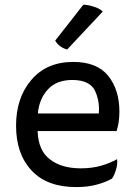

<svg xmlns="http://www.w3.org/2000/svg" viewBox="-20 -760 566 800"><path d="M465.8 -213.9Q471.7 -232.4 474.6 -252Q477.5 -272.5 477.5 -294.9Q477.5 -385.7 430.7 -444.3Q383.8 -502 285.2 -502Q173.8 -502 110.4 -426.8Q46.9 -352.5 46.9 -236.3Q46.9 -119.1 111.3 -49.8Q175.8 19.5 296.9 19.5Q346.7 19.5 384.8 8.8Q422.9 -2 446.3 -15.6Q456.1 -28.3 462.9 -51.8Q470.7 -76.2 467.8 -96.7Q438.5 -80.1 400.4 -69.3Q362.3 -58.6 317.4 -58.6Q236.3 -58.6 188.5 -95.7Q139.6 -131.8 136.7 -213.9Q247.1 -213.9 465.8 -213.9ZM137.7 -287.1Q143.6 -349.6 180.7 -388.7Q216.8 -426.8 281.2 -426.8Q353.5 -426.8 376 -381.8Q392.6 -345.7 392.6 -305.7Q392.6 -296.9 391.6 -287.1Q307.6 -287.1 137.7 -287.1ZM408.2 -711.9Q393.6 -725.6 370.1 -732.4Q346.7 -740.2 327.1 -740.2Q288.1 -690.4 210 -590.8Q217.8 -577.1 229.5 -568.4Q242.2 -558.6 259.8 -553.7Q309.6 -606.4 408.2 -711.9Z"/></svg>

Font: cl
Style: Regular
Weight: 400
Designer: Mitja Miklavcic
Version: Version 1.0